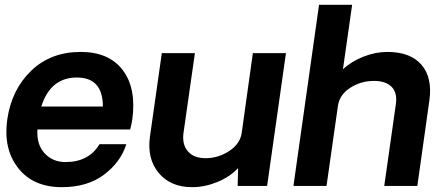

<svg xmlns="http://www.w3.org/2000/svg" viewBox="-20 -770 1836 795"><path d="M528 -277Q526 -261 519 -234H135Q131 -172 164.5 -135.5Q198 -99 251 -99Q348 -99 392 -173H503Q480 -99 411 -47Q342 5 236 5Q117 5 55 -74.5Q-7 -154 10 -275Q28 -399 109 -477Q190 -555 314 -555Q431 -555 488 -480Q545 -405 528 -277ZM298 -449Q189 -449 151 -329H406Q406 -449 298 -449Z M1164 -550 1086 0H964L966 -74Q931 -37 879 -16Q827 5 776 5Q686 5 637 -54Q588 -113 601 -205L650 -550H787L740 -221Q733 -173 757.5 -144Q782 -115 831 -115Q884 -115 929.5 -145Q975 -175 981 -221L1027 -550Z M1584 -555Q1679 -555 1725 -502Q1771 -449 1758 -355L1708 0H1571L1619 -338Q1626 -385 1602 -410Q1578 -435 1528 -435Q1474 -435 1429.5 -406Q1385 -377 1379 -330L1332 0H1195L1301 -750H1438L1400 -483Q1435 -516 1485 -535.5Q1535 -555 1584 -555Z"/></svg>

Font: Oakes Grotesk
Style: Bold Italic
Weight: 600
Italic angle: -8°
Designer: Samuel Oakes
Foundry: Samuel Oakes
Version: Version 1.000;PS 001.000;hotconv 1.0.88;makeotf.lib2.5.64775